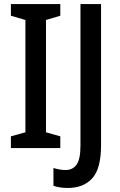

<svg xmlns="http://www.w3.org/2000/svg" viewBox="-20 -734 596 952"><path d="M279 0H34V-58L106 -78V-635L34 -656V-714H279V-656L208 -635V-78L279 -58ZM316 198Q274 198 245 187V99Q258 103 273 106Q288 109 305 109Q341 109 360 82Q379 55 379 -13V-714H481V-13Q481 102 437.5 150Q394 198 316 198Z"/></svg>

Font: Noto Sans Lao Condensed Medium
Style: Regular
Weight: 500
Width: 3
Designer: Monotype Design Team
Foundry: Monotype Imaging Inc.
Version: Version 2.003; ttfautohint (v1.8.4.7-5d5b)